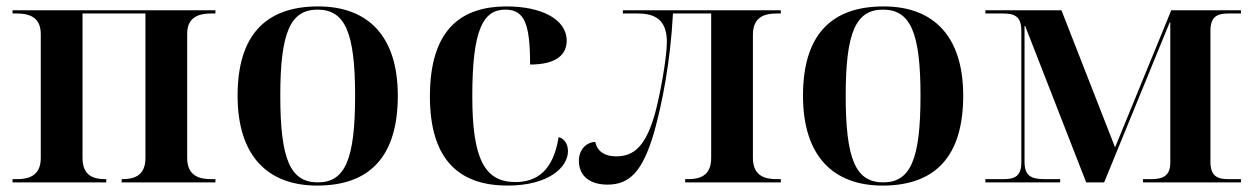

<svg xmlns="http://www.w3.org/2000/svg" viewBox="-20 -568 3904 598"><path d="M19 0H311V-10H309C275 -10 237 -18 237 -76V-526H433V-76C433 -18 394 -10 361 -10H359V0H651V-10H638C604 -10 563 -18 563 -76V-463C563 -518 604 -526 638 -526H651V-536H19V-526H32C66 -526 107 -518 107 -462V-76C107 -18 66 -10 32 -10H19Z M968 10C1133 10 1219 -82 1219 -270C1219 -457 1125 -548 971 -548C806 -548 720 -457 720 -270C720 -82 814 10 968 10ZM970 0C884 0 853 -72 853 -270C853 -466 884 -538 969 -538C1055 -538 1086 -466 1086 -270C1086 -72 1055 0 970 0Z M1561 10C1690 10 1749 -48 1749 -97C1749 -119 1738 -136 1720 -141C1703 -36 1652 -1 1585 -1C1489 -1 1451 -74 1451 -268C1451 -477 1485 -538 1554 -538C1614 -538 1631 -493 1631 -367C1717 -367 1745 -401 1745 -441C1745 -509 1665 -548 1558 -548C1420 -548 1319 -480 1319 -268C1319 -63 1417 10 1561 10Z M1872 7C1940 7 1981 -32 2017 -155C2042 -244 2068 -374 2076 -526H2195V-76C2195 -18 2156 -10 2123 -10H2114V0H2412V-10H2400C2365 -10 2325 -18 2325 -76V-460C2325 -518 2365 -526 2400 -526H2412V-536H1920V-526H1963C2007 -526 2057 -517 2057 -438C2057 -388 2036 -273 2021 -218C1992 -112 1954 -81 1899 -81C1863 -81 1840 -97 1834 -126C1806 -125 1783 -102 1783 -67C1783 -21 1816 7 1872 7Z M2729 10C2894 10 2980 -82 2980 -270C2980 -457 2886 -548 2732 -548C2567 -548 2481 -457 2481 -270C2481 -82 2575 10 2729 10ZM2731 0C2645 0 2614 -72 2614 -270C2614 -466 2645 -538 2730 -538C2816 -538 2847 -466 2847 -270C2847 -72 2816 0 2731 0Z M3049 0H3282V-10H3237C3195 -10 3171 -17 3171 -64V-487H3173L3363 0H3419L3623 -498H3625V-62C3625 -19 3601 -10 3564 -10H3540V0H3845V-10H3808C3774 -10 3750 -17 3750 -64V-472C3750 -519 3774 -526 3808 -526H3845V-536H3628L3453 -109L3286 -536H3049V-526H3103C3137 -526 3161 -519 3161 -473V-62C3161 -16 3137 -10 3103 -10H3049Z"/></svg>

Font: Noto Serif Display SemiBold
Style: Regular
Weight: 600
Designer: Monotype Design Team
Foundry: Monotype Imaging Inc.
Version: Version 2.009